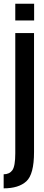

<svg xmlns="http://www.w3.org/2000/svg" viewBox="-48 -775 234 1024"><path d="M-28.5 229.5Q51.5 229.5 92.5 192Q133.5 154.5 133.5 36V-598.5H33.5V42.5Q33.5 111.5 17.8 133Q2 154.5 -28.5 154.5ZM33.5 -755V-666H134V-755Z"/></svg>

Font: Anybody ExtraCondensed Medium
Style: Regular
Weight: 500
Width: 2
Version: Version 1.113;gftools[0.9.25]